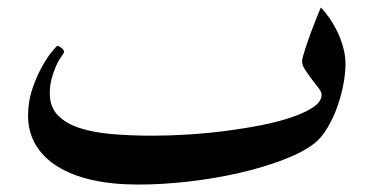

<svg xmlns="http://www.w3.org/2000/svg" viewBox="-20 -473 1010 518"><path d="M912.1 -300.3Q912.1 -275.4 906.2 -244.6Q900.4 -213.9 889.6 -183.8Q878.9 -153.8 863.5 -128.2Q848.1 -102.5 829.1 -86.9Q798.3 -62.5 744.6 -42Q690.9 -21.5 626.2 -6.6Q561.5 8.3 490.5 16.6Q419.4 24.9 353 24.9Q283.2 24.9 228.3 12.5Q173.3 0 135 -23.9Q96.7 -47.9 76.2 -82.5Q55.7 -117.2 55.7 -161.1Q55.7 -198.7 67.1 -232.7Q78.6 -266.6 93 -292.5Q107.4 -318.4 120.1 -333.7Q132.8 -349.1 134.8 -349.1Q138.2 -349.1 145.5 -344Q152.8 -338.9 152.8 -332.5V-332Q152.8 -331.5 152.3 -330.6Q150.4 -327.1 143.8 -317.9Q137.2 -308.6 130.9 -294.2Q124.5 -279.8 119.4 -261Q114.3 -242.2 114.3 -221.2Q114.3 -184.6 136 -162.1Q157.7 -139.6 195.6 -127.4Q233.4 -115.2 283.9 -111.1Q334.5 -106.9 391.1 -106.9Q436 -106.9 487.5 -110.1Q539.1 -113.3 589.8 -119.9Q640.6 -126.5 687 -135.7Q733.4 -145 769.3 -157.5Q805.2 -169.9 826.4 -184.8Q847.7 -199.7 847.7 -217.8Q847.7 -225.1 839.1 -236.1Q830.6 -247.1 821 -259.5Q811.5 -272 803.2 -284.7Q794.9 -297.4 794.9 -307.6Q794.9 -312 798.1 -323.5Q801.3 -335 806.4 -350.1Q811.5 -365.2 817.6 -382.1Q823.7 -398.9 829.6 -413.3Q835.4 -427.7 839.6 -438.5Q843.8 -449.2 845.7 -452.6Q857.4 -440.9 869.1 -423.8Q880.9 -406.7 890.6 -386.5Q900.4 -366.2 906.2 -344Q912.1 -321.8 912.1 -300.3Z"/></svg>

Font: Accordance
Style: Bold
Weight: 700
Version: Version 1.2 (build January 31, 2020) Miklal Software Solutio